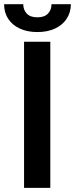

<svg xmlns="http://www.w3.org/2000/svg" viewBox="-51 -909 363 929"><path d="M192.4 0H65.4V-707H192.4ZM129.9 -753.9Q81.1 -753.9 44.7 -770.8Q8.3 -787.6 -11.5 -818.1Q-31.2 -848.6 -31.2 -888.7H61.5Q61.5 -861.8 78.4 -843.5Q95.2 -825.2 129.9 -825.2Q164.1 -825.2 181.2 -843.3Q198.2 -861.3 198.2 -888.7H292Q291.5 -848.6 271.5 -818.1Q251.5 -787.6 215.1 -770.8Q178.7 -753.9 129.9 -753.9Z"/></svg>

Font: Pretendard Std SemiBold
Style: Regular
Weight: 600
Designer: Base glyphs from Inter by Rasmus Andersson; Hangeul glyphs from Noto Sans CJK(Source Han Sans) by Jang Soo-young and Kan
Foundry: Kil Hyung-jin
Version: Version 1.309